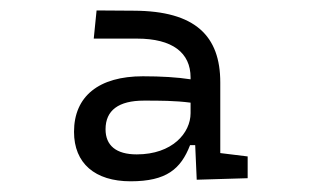

<svg xmlns="http://www.w3.org/2000/svg" viewBox="-20 -723 626 366"><path d="M355 -380.4 452.1 -383.3V-424.8L399.9 -431.2V-565.9C399.9 -654.3 352.5 -702.1 235.4 -702.6L164.1 -703.1L158.7 -649.4H241.2C308.6 -649.4 343.3 -622.6 343.3 -575.2V-571.8C318.4 -575.7 287.1 -577.6 252.4 -577.6C168.5 -577.6 121.1 -539.6 121.1 -471.7C121.1 -411.6 161.1 -377.4 229 -377.4C297.4 -377.4 324.7 -400.9 342.3 -446.3H352.1ZM343.3 -526.4V-507.3C343.3 -469.7 308.6 -428.7 240.7 -428.7C201.2 -428.7 181.2 -445.8 181.2 -476.6C181.2 -512.7 206.1 -531.2 254.4 -531.2C284.7 -531.2 313.5 -531.2 343.3 -527.3Z"/></svg>

Font: Cascadia Mono NF Light
Style: Regular
Weight: 300
Monospace: yes
Designer: Aaron Bell
Foundry: Saja Typeworks
Version: Version 2404.023